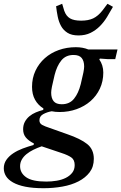

<svg xmlns="http://www.w3.org/2000/svg" viewBox="-93 -781 640 1013"><path d="M137 212Q80 212 40.5 204Q1 196 -24.5 181.5Q-50 167 -61.5 148Q-73 129 -73 107Q-73 82 -59.5 62.5Q-46 43 -23.5 28Q-1 13 27 2.5Q55 -8 84 -16L86 -24Q58 -38 43.5 -55.5Q29 -73 29 -99Q29 -121 38 -138Q47 -155 62 -167.5Q77 -180 96 -188Q115 -196 135 -201L136 -209Q108 -226 92 -254.5Q76 -283 76 -323Q76 -369 94 -407.5Q112 -446 143.5 -474Q175 -502 217 -517Q259 -532 307 -532Q344 -532 373 -520H527L515 -469H476L434 -472L431 -467Q441 -453 446.5 -435.5Q452 -418 452 -398Q452 -352 434 -313.5Q416 -275 384.5 -247.5Q353 -220 311 -205Q269 -190 222 -190Q197 -190 180 -194Q156 -190 135.5 -179Q115 -168 115 -146Q115 -130 129.5 -122Q144 -114 169 -106L262 -73Q332 -49 367 -21Q402 7 402 57Q402 99 380 128Q358 157 321 176Q284 195 236 203.5Q188 212 137 212ZM233 -231Q274 -231 297.5 -260Q321 -289 333 -337Q343 -378 347 -398.5Q351 -419 351 -430Q351 -459 338 -475Q325 -491 295 -491Q254 -491 230.5 -462Q207 -433 195 -385Q185 -344 181 -323.5Q177 -303 177 -292Q177 -263 190 -247Q203 -231 233 -231ZM151 177Q179 177 206 172.5Q233 168 254 157.5Q275 147 288 130.5Q301 114 301 90Q301 62 283 49.5Q265 37 231 26L127 -9Q104 -1 83.5 9Q63 19 47 32Q31 45 22 61Q13 77 13 96Q13 132 45.5 154.5Q78 177 151 177ZM321 -594Q285 -594 263 -608Q241 -622 229 -644Q217 -666 211.5 -693.5Q206 -721 203 -748L235 -761L246 -724Q256 -696 276.5 -684Q297 -672 335 -672Q373 -672 398.5 -684Q424 -696 447 -725L474 -761L503 -745Q488 -718 471.5 -691Q455 -664 433.5 -642.5Q412 -621 384.5 -607.5Q357 -594 321 -594Z"/></svg>

Font: IBM Plex Serif Medm
Style: Italic
Weight: 500
Italic angle: -14°
Designer: Mike Abbink, Paul van der Laan, Pieter van Rosmalen
Foundry: Bold Monday
Version: Version 3.001